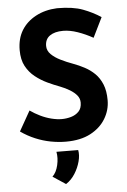

<svg xmlns="http://www.w3.org/2000/svg" viewBox="-63 -785 709 1074"><g transform="rotate(-5 291.0 -248.0)"><path d="M488.3 -557.6Q446.3 -581.1 402.8 -596.2Q359.4 -611.3 321.3 -611.3Q274.4 -611.3 247.1 -592.3Q219.7 -573.2 219.7 -535.2Q219.7 -508.8 240.2 -488.3Q260.7 -467.8 293.5 -451.7Q326.2 -435.5 361.3 -422.9Q393.6 -411.1 424.8 -394.5Q456.1 -377.9 481 -353.5Q505.9 -329.1 521 -292.5Q536.1 -255.9 536.1 -203.1Q536.1 -147.5 506.8 -99.1Q477.5 -50.8 421.9 -21.5Q366.2 7.8 284.2 7.8Q242.2 7.8 198.7 -0.5Q155.3 -8.8 113.3 -26.4Q71.3 -43.9 32.2 -71.3L95.7 -183.6Q122.1 -165 152.3 -150.4Q182.6 -135.7 213.9 -127.9Q245.1 -120.1 271.5 -120.1Q297.9 -120.1 323.7 -127.4Q349.6 -134.8 367.2 -152.8Q384.8 -170.9 384.8 -203.1Q384.8 -225.6 370.6 -243.2Q356.4 -260.7 331.5 -275.9Q306.6 -291 278.3 -301.8Q244.1 -314.5 208 -331.5Q171.9 -348.6 140.6 -373.5Q109.4 -398.4 89.8 -434.6Q70.3 -470.7 70.3 -524.4Q70.3 -588.9 98.6 -635.3Q127 -681.6 179.2 -709.5Q231.4 -737.3 298.8 -740.2Q387.7 -740.2 443.4 -719.2Q499 -698.2 543 -668.9ZM263.7 244.1 191.4 196.3Q213.9 174.8 223.1 134.8Q232.4 94.7 225.6 59.6L347.7 60.5Q353.5 88.9 344.2 124Q335 159.2 314.5 191.9Q293.9 224.6 263.7 244.1Z"/></g></svg>

Font: Josefin Sans CFJ
Style: Bold
Weight: 700
Designer: Santiago Orozco
Foundry: Typemade
Version: Version 2.001